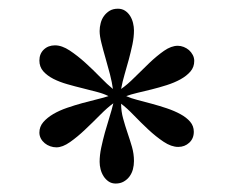

<svg xmlns="http://www.w3.org/2000/svg" viewBox="-20 -715 540 445"><path d="M430.2 -573.7Q430.2 -559.6 421.4 -549.3Q412.6 -539.1 398.4 -531.2Q384.3 -523.4 366.7 -517.8Q349.1 -512.2 331.5 -507.8Q314 -503.4 298.3 -499.8Q282.7 -496.1 272.5 -492.2Q283.2 -487.3 299.1 -483.2Q314.9 -479 332.3 -474.4Q349.6 -469.7 366.9 -463.9Q384.3 -458 398.2 -450.4Q412.1 -442.9 420.7 -432.9Q429.2 -422.9 429.2 -409.7Q429.2 -394 418.7 -384.3Q408.2 -374.5 393.1 -374.5Q377 -374.5 359.1 -386.5Q341.3 -398.4 323.7 -414.8Q306.2 -431.2 290 -448Q273.9 -464.8 260.7 -474.6Q260.7 -457 265.4 -440.2Q270 -423.3 275.6 -407Q281.2 -390.6 285.9 -374.5Q290.5 -358.4 290.5 -341.8Q290.5 -332 288.1 -322.8Q285.6 -313.5 280.3 -306.2Q274.9 -298.8 266.8 -294.2Q258.8 -289.6 248 -289.6Q238.8 -289.6 231.7 -294.4Q224.6 -299.3 220 -306.6Q215.3 -314 213.1 -322.8Q210.9 -331.5 210.9 -339.8Q210.9 -355.5 214.6 -372.8Q218.3 -390.1 223.1 -407.7Q228 -425.3 233.4 -442.4Q238.8 -459.5 242.7 -475.6Q229 -465.8 211.9 -448.5Q194.8 -431.2 177.2 -414.6Q159.7 -397.9 142.3 -385.7Q125 -373.5 110.8 -373.5Q103.5 -373.5 96.4 -376Q89.4 -378.4 83.7 -383.1Q78.1 -387.7 74.7 -394Q71.3 -400.4 71.3 -407.7Q71.3 -421.4 80.3 -431.9Q89.4 -442.4 103.5 -450.7Q117.7 -459 135.5 -465.1Q153.3 -471.2 171.1 -476.1Q189 -481 205.1 -484.9Q221.2 -488.8 231.4 -492.2Q221.2 -497.6 205.6 -501.7Q189.9 -505.9 172.1 -510.3Q154.3 -514.6 136.2 -519.8Q118.2 -524.9 103.8 -532.2Q89.4 -539.6 80.3 -549.8Q71.3 -560.1 71.3 -574.7Q71.3 -590.3 81.5 -600.1Q91.8 -609.9 107.4 -609.9Q123.5 -609.9 141.6 -597.9Q159.7 -585.9 177.7 -569.6Q195.8 -553.2 212.4 -536.1Q229 -519 241.7 -508.8Q239.7 -523.9 234.9 -542.7Q230 -561.5 224.6 -580.1Q219.2 -598.6 215.1 -615.2Q210.9 -631.8 210.9 -643.1Q210.9 -652.3 213.4 -661.6Q215.8 -670.9 221.2 -678.2Q226.6 -685.5 234.4 -690.2Q242.2 -694.8 253.4 -694.8Q262.7 -694.8 269.8 -690.2Q276.9 -685.5 281.5 -678.2Q286.1 -670.9 288.3 -661.9Q290.5 -652.8 290.5 -644.5Q290.5 -628.9 286.9 -611.8Q283.2 -594.7 278.6 -577.4Q273.9 -560.1 268.8 -542.7Q263.7 -525.4 260.7 -508.8Q275.4 -519 292.2 -535.9Q309.1 -552.7 326.2 -569.1Q343.3 -585.4 360.1 -597.2Q377 -608.9 392.1 -608.9Q398.9 -608.9 405.8 -606.2Q412.6 -603.5 418 -598.9Q423.3 -594.2 426.8 -587.6Q430.2 -581.1 430.2 -573.7Z"/></svg>

Font: Doulos SIL Am
Style: Regular
Weight: 400
Designer: Walt Agee, Victor Gaultney, Peter Martin, Debbi Hosken, Becca Hirsbrunner
Foundry: SIL International
Version: Version 5.000